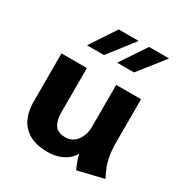

<svg xmlns="http://www.w3.org/2000/svg" viewBox="-175 -863 956 1010"><g transform="rotate(30 302.5 -358.0)"><path d="M431.2 19Q411.6 -22.9 400.9 -65.9Q394.5 -49.8 376.2 -32.2Q357.9 -14.6 325.9 -2Q293.9 10.7 250.5 10.7Q180.2 10.7 137 -15.9Q93.8 -42.5 75.4 -85.4Q57.1 -128.4 57.1 -179.7V-475.1H211.4V-204.6Q211.4 -158.2 229.5 -130.4Q247.6 -102.5 297.4 -102.5Q323.2 -102.5 344.2 -118.2Q365.2 -133.8 377.2 -160.9Q389.2 -188 389.2 -220.7V-475.6H540V-219.7Q540 -168.9 545.9 -134.8Q551.8 -100.6 560.5 -78.1Q569.3 -55.7 587.4 -18.6ZM254.9 -734.9H376L254.9 -579.1H151.9ZM439 -734.9H560.5L437.5 -579.1H335Z"/></g></svg>

Font: Selawik
Style: Bold
Weight: 700
Designer: Aaron Bell
Foundry: Microsoft Corporation
Version: Version 1.01